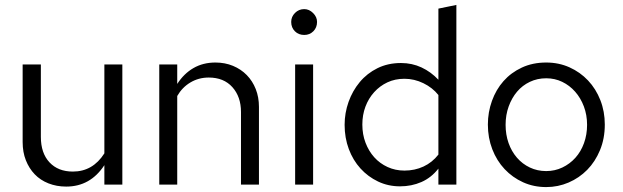

<svg xmlns="http://www.w3.org/2000/svg" viewBox="-20 -750 2530 780"><path d="M146 -488V-194Q146 -128 181 -90.5Q216 -53 276 -53Q357 -53 404 -127V-488H477V0H404V-79Q347 8 249 8Q210 8 177 -5Q144 -18 121 -42Q98 -66 85 -99Q72 -132 72 -173V-488Z M627 0V-488H700V-409Q727 -451 766 -473.5Q805 -496 855 -496Q894 -496 926.5 -482.5Q959 -469 982.5 -445Q1006 -421 1019 -388Q1032 -355 1032 -316V0H959V-295Q959 -357 924 -396Q889 -435 828 -435Q787 -435 753.5 -415Q720 -395 700 -360V0Z M1216 -608Q1193 -608 1178 -623Q1163 -638 1163 -661Q1163 -682 1178.5 -697.5Q1194 -713 1216 -713Q1236 -713 1252 -697Q1268 -681 1268 -661Q1268 -638 1253 -623Q1238 -608 1216 -608ZM1252 -488V0H1179V-488Z M1761 0V-65Q1732 -28 1692 -10.5Q1652 7 1605 7Q1557 7 1516 -12.5Q1475 -32 1444.5 -65.5Q1414 -99 1397 -144.5Q1380 -190 1380 -243Q1380 -291 1396 -336Q1412 -381 1441.5 -416.5Q1471 -452 1513.5 -473Q1556 -494 1609 -494Q1654 -494 1692.5 -476Q1731 -458 1761 -426V-715Q1779 -719 1797.5 -722.5Q1816 -726 1834 -730V0ZM1452 -244Q1452 -204 1465 -170Q1478 -136 1500.5 -111Q1523 -86 1554.5 -71.5Q1586 -57 1623 -57Q1665 -57 1700.5 -73.5Q1736 -90 1761 -122V-364Q1737 -394 1700 -412Q1663 -430 1623 -430Q1585 -430 1554 -415.5Q1523 -401 1500 -375.5Q1477 -350 1464.5 -316.5Q1452 -283 1452 -244Z M1962 -244Q1962 -294 1978.5 -340Q1995 -386 2025.5 -420.5Q2056 -455 2100 -475.5Q2144 -496 2199 -496Q2250 -496 2293.5 -476.5Q2337 -457 2369 -423Q2401 -389 2419 -343Q2437 -297 2437 -244Q2437 -187 2417.5 -140Q2398 -93 2365.5 -60Q2333 -27 2290 -8.5Q2247 10 2199 10Q2148 10 2105 -9.5Q2062 -29 2030 -63Q1998 -97 1980 -143.5Q1962 -190 1962 -244ZM2199 -55Q2234 -55 2264.5 -69.5Q2295 -84 2317.5 -109Q2340 -134 2352.5 -168.5Q2365 -203 2365 -243Q2365 -283 2352 -317.5Q2339 -352 2316.5 -377.5Q2294 -403 2264 -417.5Q2234 -432 2199 -432Q2163 -432 2132.5 -417.5Q2102 -403 2080.5 -377.5Q2059 -352 2046.5 -317.5Q2034 -283 2034 -243Q2034 -203 2046 -169Q2058 -135 2080 -109.5Q2102 -84 2132.5 -69.5Q2163 -55 2199 -55Z"/></svg>

Font: Rosa Sans Light
Style: Regular
Weight: 300
Designer: Pentagram / MCKL
Foundry: Pentagram / MCKL
Version: Version 1.005;September 16, 2019;FontCreator 11.5.0.2425 64-